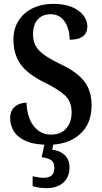

<svg xmlns="http://www.w3.org/2000/svg" viewBox="-20 -744 532 1000"><path d="M233 10Q159 10 115 -9.5Q71 -29 52 -60.5Q33 -92 33 -128Q33 -169 58 -189Q83 -209 118 -209Q121 -131 156 -87Q191 -43 245 -43Q297 -43 325 -75Q353 -107 353 -159Q353 -216 317 -248.5Q281 -281 209 -316Q124 -358 87 -409.5Q50 -461 50 -538Q50 -595 77 -637Q104 -679 151 -701.5Q198 -724 256 -724Q316 -724 355.5 -707Q395 -690 415 -663Q435 -636 435 -607Q435 -574 413 -555.5Q391 -537 343 -537Q343 -570 332.5 -600.5Q322 -631 300 -650.5Q278 -670 244 -670Q201 -670 176.5 -642.5Q152 -615 152 -565Q152 -533 164 -508.5Q176 -484 206.5 -461Q237 -438 293 -411Q379 -371 418 -321.5Q457 -272 457 -195Q457 -99 395.5 -44.5Q334 10 233 10ZM222 236Q209 236 187.5 233.5Q166 231 150 225V174Q184 182 208 182Q233 182 248 170.5Q263 159 263 130Q263 100 244.5 89Q226 78 197 75L215 -9H261L252 36Q292 40 317 63.5Q342 87 342 127Q342 180 309 208Q276 236 222 236Z"/></svg>

Font: Noto Serif Lao Condensed SemiBold
Style: Regular
Weight: 600
Width: 3
Designer: Monotype Design Team
Foundry: Monotype Imaging Inc.
Version: Version 2.003; ttfautohint (v1.8.4.7-5d5b)